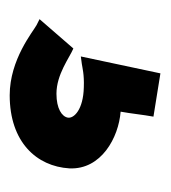

<svg xmlns="http://www.w3.org/2000/svg" viewBox="2 -72 343 386"><g transform="rotate(90 173.0 120.5)"><path d="M78 144 19 212 31 218C44 225 100 272 172 272C266 272 315 218 319 152C322 88 257 53 205 49C209 27 211 5 215 -17L128 -31L94 129L109 127C116 126 130 122 156 123C201 124 219 143 217 155C215 167 199 178 169 178C130 178 97 152 78 144Z"/></g></svg>

Font: Bluebird
Style: SfBdNrw
Weight: 700
Designer: Jasper
Foundry: Cannot Into Space Fonts
Version: Version 0.98